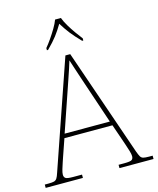

<svg xmlns="http://www.w3.org/2000/svg" viewBox="-138 -1024 917 1116"><g transform="rotate(-15 320.5 -465.5)"><path d="M-4 0V-20H18Q41 -20 52 -23Q63 -26 69.5 -36Q76 -46 83 -68L306 -714H335L558 -68Q566 -46 572 -36Q578 -26 589 -23Q600 -20 623 -20H645V0H440V-20H474Q512 -20 520.5 -27Q529 -34 529 -48Q529 -60 523 -80Q517 -100 510.5 -119Q504 -138 501 -147L465 -251H176L140 -147Q137 -138 130.5 -119Q124 -100 118 -80Q112 -60 112 -48Q112 -34 121 -27Q130 -20 167 -20H220V0ZM184 -276H456L379 -505Q370 -532 359 -564.5Q348 -597 338 -628Q328 -659 321 -680Q317 -665 306.5 -634Q296 -603 285 -570.5Q274 -538 266 -515ZM210 -784Q226 -803 244 -829Q262 -855 278 -882Q294 -909 302 -931H337Q345 -909 361 -882Q377 -855 395.5 -829Q414 -803 429 -784V-771H422Q385 -809 363.5 -836.5Q342 -864 319 -901Q297 -864 276 -836.5Q255 -809 217 -771H210Z"/></g></svg>

Font: Noto Serif Tamil Thin
Style: Regular
Weight: 100
Designer: Indian Type Foundry, Tom Grace, and the Monotype Design Team
Foundry: Monotype Imaging Inc.
Version: Version 2.004; ttfautohint (v1.8.4.7-5d5b)